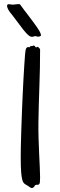

<svg xmlns="http://www.w3.org/2000/svg" viewBox="-20 -929 297 954"><path d="M179.2 -682.1Q179.2 -593.8 175.8 -502.7Q172.4 -411.6 170.9 -321.8Q170.4 -280.8 171.6 -240.5Q172.9 -200.2 174.6 -163.8Q176.3 -127.4 177.7 -97.4Q179.2 -67.4 179.2 -46.9Q179.2 -32.7 178.2 -24.2Q177.2 -15.6 174.8 -14.2Q172.4 -11.7 170.4 -11.2Q168.5 -10.7 166.5 -10.7Q164.6 -10.7 162.4 -11Q160.2 -11.2 157.2 -9.8Q153.8 -8.3 152.8 -6.6Q151.9 -4.9 150.9 -2.9Q149.9 -1 147.9 1Q146 2.9 141.1 4.9Q134.8 6.3 129.2 1.7Q123.5 -2.9 118.2 -5.9Q109.9 -10.7 104.7 -13.9Q99.6 -17.1 95.2 -23.9Q91.8 -29.8 89.4 -41.7Q86.9 -53.7 85.4 -70.1Q84 -86.4 83.5 -106.4Q83 -126.5 83 -147.9Q83 -172.4 83.5 -197Q84 -221.7 84.7 -244.1Q85.4 -266.6 85.9 -284.7Q86.4 -302.7 86.9 -314Q87.9 -349.1 89.6 -387.7Q91.3 -426.3 93 -464.6Q94.7 -502.9 96.7 -538.6Q98.6 -574.2 100.6 -603.8Q102.5 -633.3 104.2 -654.1Q106 -674.8 107.9 -683.1Q110.8 -693.4 118.2 -694.8Q121.6 -696.3 123.8 -694.3Q126 -692.4 128.9 -696.8Q129.9 -699.2 131.8 -699.7Q133.8 -700.2 135.7 -700.2Q137.7 -700.2 139.6 -700.2Q141.6 -700.2 143.1 -701.2Q146 -704.1 149.2 -702.4Q152.3 -700.7 153.8 -699.2Q155.3 -695.8 157.7 -694.1Q160.2 -692.4 163.1 -694.8Q164.6 -696.3 167.2 -696.3Q169.9 -696.3 170.9 -693.8Q172.4 -691.4 175.8 -689Q179.2 -686.5 179.2 -682.1ZM42.5 -852.1Q26.9 -870.1 21.2 -881.1Q15.6 -892.1 15.1 -898.2Q14.6 -904.3 17.6 -906.2Q20.5 -908.2 22.5 -908.2Q23.4 -908.2 26.6 -907.7Q29.8 -907.2 33.4 -907Q37.1 -906.7 40.3 -906.2Q43.5 -905.8 44.4 -905.8Q44.9 -905.8 48.1 -906.2Q51.3 -906.7 54.9 -907Q58.6 -907.2 61.5 -907.7Q64.5 -908.2 65.4 -908.2Q66.4 -908.2 72.3 -908.7Q78.1 -909.2 80.6 -905.8Q89.4 -893.1 100.6 -878.4Q111.8 -863.8 123.3 -848.9Q134.8 -834 145.5 -819.3Q156.2 -804.7 164.8 -792.2Q173.3 -779.8 178.5 -769.8Q183.6 -759.8 183.6 -753.9Q183.6 -749.5 176 -747.6Q168.5 -745.6 162.6 -748Q154.8 -751 150.1 -748.5Q145.5 -746.1 138.7 -746.1Q129.9 -746.1 119.1 -755.9Q108.4 -765.6 96.2 -781Q84 -796.4 70.3 -815.2Q56.6 -834 42.5 -852.1Z"/></svg>

Font: Oregano
Style: Regular
Weight: 400
Version: Version 1.000